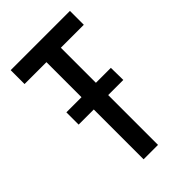

<svg xmlns="http://www.w3.org/2000/svg" viewBox="-194 -693 763 763"><g transform="rotate(-45 187.5 -312.0)"><path d="M143 0V-280H58V-349H143V-546H20V-624H353V-546H224V-349H308L309 -280H224V0Z"/></g></svg>

Font: Inconsolata Condensed SemiBold
Style: Regular
Weight: 600
Width: 3
Monospace: yes
Designer: Raph Levien, Cyreal, Brenton Simpson
Foundry: Raph Levien, Cyreal, Google
Version: Version 3.100; ttfautohint (v1.8.4.7-5d5b)